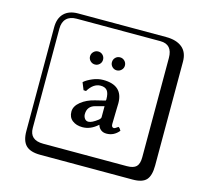

<svg xmlns="http://www.w3.org/2000/svg" viewBox="-131 -904 1362 1267"><g transform="rotate(15 550.0 -271.0)"><path d="M547.9 -501Q547.9 -520 560.8 -533Q573.7 -545.9 592 -545.9Q610.4 -545.9 623.5 -533Q636.7 -520 636.7 -501Q636.7 -482.9 623.3 -470Q609.9 -457 591.8 -457Q573.7 -457 560.8 -470Q547.9 -482.9 547.9 -501ZM398.4 -501Q398.4 -519.5 411.6 -532.7Q424.8 -545.9 443.1 -545.9Q461.4 -545.9 474.4 -533Q487.3 -520 487.3 -501Q487.3 -482.9 474.4 -470Q461.4 -457 443.1 -457Q424.8 -457 411.6 -470Q398.4 -482.9 398.4 -501ZM576.2 -208 516.1 -191.9Q464.4 -177.7 463.9 -124Q463.9 -106.9 473.4 -94Q482.9 -81.1 499 -81.1Q522 -81.1 563 -112.8Q576.2 -124 576.2 -132.8ZM655.8 -106.9Q655.8 -84 673.8 -84Q678.7 -84 701.2 -100.1L703.1 -98.1Q710.9 -94.2 719.2 -78.1Q685.1 -36.1 634.8 -36.1Q610.8 -36.1 595.5 -48.6Q580.1 -61 575.2 -80.1H574.2Q525.4 -36.1 470.2 -36.1Q428.2 -36.1 401.1 -57.1Q374 -78.1 374 -117.2Q374 -154.3 412.1 -185.1Q450.2 -215.8 505.9 -229L571.8 -245.1Q575.7 -245.1 576.2 -253.9Q576.2 -295.9 562 -314Q547.9 -332 517.1 -332Q467.3 -332 432.1 -272.9L415 -273.9L395 -323.2L397.9 -326.2Q416 -342.3 451.9 -357.7Q487.8 -373 523.9 -373Q658.7 -373 659.2 -251Q659.2 -249 657.5 -184.6Q655.8 -120.1 655.8 -106.9ZM249 -717.8Q204.1 -717.8 179.9 -693.8Q155.8 -669.9 155.8 -625V53.2Q155.8 136.2 249 136.2H820.8Q865.7 136.2 884.8 117.2Q903.8 98.1 903.8 53.2V-625Q903.8 -717.8 820.8 -717.8ZM1000 84Q1000 152.8 973.4 182.4Q946.8 211.9 880.9 211.9H249Q181.2 211.9 150.6 181.4Q120.1 150.9 120.1 84V-625Q120.1 -687 154.1 -720.5Q188 -753.9 249 -753.9H851.1Q920.9 -753.9 960.4 -721.9Q1000 -689.9 1000 -625Z"/></g></svg>

Font: Linux Biolinum Keyboard O
Style: Regular
Weight: 700
Designer: Philipp H. Poll
Foundry: Philipp H. Poll
Version: Version 0.6.1